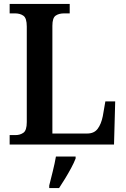

<svg xmlns="http://www.w3.org/2000/svg" viewBox="-20 -734 638 975"><path d="M29 0V-48H59Q82 -48 99 -60Q116 -72 116 -114V-599Q116 -642 99 -654Q82 -666 57 -666H29V-714H334V-666H305Q279 -666 262.5 -654.5Q246 -643 246 -603V-56H423Q458 -56 476 -80Q494 -104 502 -144L515 -219H565L559 0ZM230 208Q238 176 248 136Q258 96 264 61H364V71Q356 92 341.5 119Q327 146 310.5 173Q294 200 280 221H230Z"/></svg>

Font: Noto Serif Tamil SemiCondensed SemiBold
Style: Regular
Weight: 600
Width: 4
Designer: Indian Type Foundry, Tom Grace, and the Monotype Design Team
Foundry: Monotype Imaging Inc.
Version: Version 2.004; ttfautohint (v1.8.4.7-5d5b)